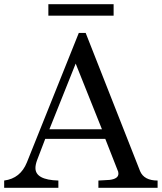

<svg xmlns="http://www.w3.org/2000/svg" viewBox="-28 -901 776 921"><path d="M-8 -35Q70 -45 101 -122L350 -743H383L644 -80Q663 -35 728 -35V0H444V-35Q449 -35 471 -36.5Q493 -38 497 -38Q540 -43 540 -68L539 -77L477 -235H189L150 -133Q142 -111 142 -95Q142 -38 252 -35V0H-8ZM335 -596 209 -281H461ZM204 -826V-881H517V-826Z"/></svg>

Font: Academico
Style: Regular
Weight: 400
Foundry: Steinberg Media Technologies GmbH
Version: Version 0.902